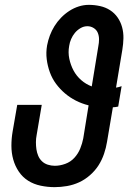

<svg xmlns="http://www.w3.org/2000/svg" viewBox="-20 -763 540 791"><path d="M205 8Q176 8 147.5 2Q119 -4 96 -18.5Q73 -33 57.5 -56Q42 -79 34.5 -106Q27 -133 27 -162.5Q27 -192 32 -221L51 -331H152L131 -207Q128 -192 128 -177Q128 -162 130 -148Q132 -134 137.5 -121Q143 -108 153 -98.5Q163 -89 177 -84.5Q191 -80 206 -80Q227 -80 249 -88Q271 -96 286.5 -113Q302 -130 310.5 -151Q319 -172 323 -193L345 -329Q317 -336 292.5 -348.5Q268 -361 247.5 -378.5Q227 -396 211 -417.5Q195 -439 185.5 -465Q176 -491 172.5 -519Q169 -547 174 -576Q178 -597 185.5 -617Q193 -637 204.5 -655.5Q216 -674 231.5 -690Q247 -706 265.5 -718Q284 -730 304.5 -736.5Q325 -743 346 -743Q369 -743 392 -738Q415 -733 433.5 -721Q452 -709 464.5 -691Q477 -673 483 -651Q489 -629 488.5 -605.5Q488 -582 484 -558L458 -402Q464 -403 470 -404.5Q476 -406 481 -408L467 -324Q462 -323 456.5 -322Q451 -321 445 -321L421 -179Q417 -154 408.5 -129Q400 -104 386 -82Q372 -60 351 -41.5Q330 -23 306 -12Q282 -1 256 3.5Q230 8 205 8ZM358 -407 385 -572Q388 -587 388 -601Q388 -615 383 -627.5Q378 -640 366 -647.5Q354 -655 340 -655Q325 -655 311.5 -647Q298 -639 288.5 -627.5Q279 -616 273 -602Q267 -588 265 -574Q260 -547 265.5 -521Q271 -495 283 -472.5Q295 -450 314.5 -433Q334 -416 358 -407Z"/></svg>

Font: Iosevka Term Curly SmBd Obl
Style: Regular
Weight: 600
Italic angle: -9°
Designer: Belleve Invis
Foundry: Belleve Invis
Version: Version 32.3.0